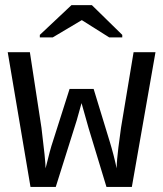

<svg xmlns="http://www.w3.org/2000/svg" viewBox="-20 -733 640 753"><path d="M497.1 0H397.5L327.6 -230L299.8 -328.6L280.8 -260.7L198.7 0H99.6L10.3 -528.3H97.2L142.6 -231.9Q158.7 -103 158.7 -72.8Q177.7 -150.9 187 -177.2L252.9 -384.3H347.2L410.6 -176.8Q426.3 -125.5 437.5 -72.8Q437.5 -87.4 439.5 -109.4Q441.4 -131.3 444.3 -154.5Q447.3 -177.7 450.2 -198.7Q453.1 -219.7 454.6 -231.9L503.9 -528.3H589.8ZM459.5 -596.2V-586.4H408.2L301.3 -653.8H300.3L187 -586.4H136.2V-596.2L260.3 -712.9H340.3Z"/></svg>

Font: Cousine
Style: Regular
Weight: 400
Monospace: yes
Designer: Steve Matteson
Foundry: Monotype Imaging Inc.
Version: Version 1.21